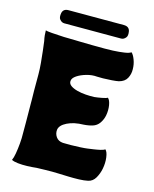

<svg xmlns="http://www.w3.org/2000/svg" viewBox="-136 -1029 906 1129"><g transform="rotate(15 316.5 -465.0)"><path d="M106 -873Q96 -884 101 -912Q107 -939 138 -939H475Q507 -939 513 -912Q518 -884 508 -873Q496 -858 480 -858H134Q118 -858 106 -873ZM456 -182Q470 -184 491.5 -187Q513 -190 532.5 -194.5Q552 -199 559 -205Q572 -194 576.5 -160.5Q581 -127 574 -91Q568 -60 552.5 -33Q537 -6 509 0Q486 5 455 6Q424 7 391.5 6Q359 5 332.5 4Q306 3 292 3Q279 3 249.5 3.5Q220 4 197 5Q171 8 140 9Q109 10 83 7Q57 4 45 -3Q52 -17 57 -45.5Q62 -74 65 -108Q68 -142 67 -173Q67 -184 67 -235.5Q67 -287 66 -356V-374Q66 -388 65.5 -402Q65 -416 65 -430V-527Q65 -560 61.5 -598Q58 -636 54 -670.5Q50 -705 47 -727Q43 -744 41.5 -760.5Q40 -777 40 -790Q47 -787 78.5 -784.5Q110 -782 153 -780Q156 -780 182 -779.5Q208 -779 246.5 -778Q285 -777 326 -776.5Q367 -776 401 -776Q435 -776 451 -777Q492 -779 521 -783.5Q550 -788 560 -796Q572 -786 582.5 -758.5Q593 -731 593 -701Q594 -672 580.5 -646.5Q567 -621 532 -612Q518 -609 491 -607Q464 -605 438 -604.5Q412 -604 401 -605Q371 -608 337.5 -598.5Q304 -589 281 -573.5Q258 -558 257 -540Q256 -523 271.5 -512Q287 -501 311.5 -494.5Q336 -488 364 -486Q392 -484 416 -485Q436 -487 462 -492Q488 -497 495 -502Q508 -491 513 -461Q518 -431 512 -399Q507 -373 492 -351Q477 -329 451 -321Q430 -315 414.5 -313.5Q399 -312 399 -312Q340 -311 299.5 -291Q259 -271 255 -243Q252 -219 266 -199Q280 -179 308 -177Q327 -176 356.5 -176.5Q386 -177 414.5 -178.5Q443 -180 456 -182Z"/></g></svg>

Font: Potta One
Style: Regular
Weight: 400
Designer: 108,108go
Foundry: Font Zone 108
Version: Version 1.000